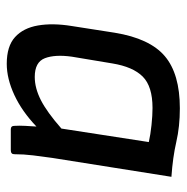

<svg xmlns="http://www.w3.org/2000/svg" viewBox="-12 -529 553 569"><g transform="rotate(90 264.5 -244.5)"><path d="M169 12Q117 12 90 -12.5Q63 -37 55.5 -80.5Q48 -124 57 -180L77 -308Q94 -412 146.5 -456.5Q199 -501 301 -501Q355 -501 400.5 -490.5Q446 -480 504 -476L448 -123Q444 -95 440.5 -66.5Q437 -38 437 -10Q437 0 425 0H363Q353 0 353 -10Q352 -26 353 -43Q354 -60 355 -76Q310 -33 261.5 -10.5Q213 12 169 12ZM208 -71Q241 -71 276.5 -89Q312 -107 361 -150L401 -409Q379 -414 350.5 -417Q322 -420 300 -420Q236 -420 207 -391Q178 -362 168 -301L148 -181Q141 -131 152.5 -101Q164 -71 208 -71Z"/></g></svg>

Font: Sofia Sans Medium
Style: Italic
Weight: 500
Italic angle: -9°
Version: Version 4.101